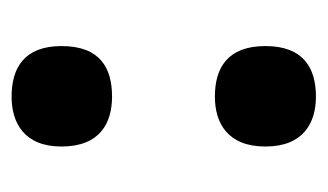

<svg xmlns="http://www.w3.org/2000/svg" viewBox="-134 -410 552 323"><g transform="rotate(90 141.5 -248.0)"><path d="M142 -334C186 -334 226 -355 226 -419C226 -483 186 -504 142 -504C94 -504 57 -483 57 -419C57 -355 94 -334 142 -334ZM142 8C186 8 226 -13 226 -76C226 -141 186 -161 142 -161C94 -161 57 -141 57 -76C57 -13 94 8 142 8Z"/></g></svg>

Font: Noto Serif Georgian Condensed Black
Style: Regular
Weight: 900
Width: 3
Designer: Monotype Design Team, Akaki Razmadze
Foundry: Google LLC
Version: Version 2.003